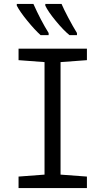

<svg xmlns="http://www.w3.org/2000/svg" viewBox="-20 -963 540 983"><path d="M75 -59 208 -69V-645L75 -655V-714H425V-655L290 -645V-69L425 -59V0H75ZM66 -934V-943H151Q188 -860 229 -794V-783H188Q158 -810 120 -856.5Q82 -903 66 -934ZM212 -934V-943H295Q306 -917 329.5 -872.5Q353 -828 374 -794V-783H336Q305 -808 265.5 -856Q226 -904 212 -934Z"/></svg>

Font: Noto Sans Mono UI Cond
Style: Regular
Weight: 400
Width: 3
Monospace: yes
Designer: Monotype Design team
Foundry: Monotype Imaging Inc.
Version: Version 1.000